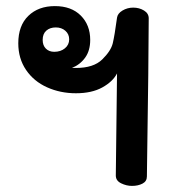

<svg xmlns="http://www.w3.org/2000/svg" viewBox="-20 -614 578 630"><path d="M468 -554Q468 -439 462 -35Q462 -19 447.5 -11.5Q433 -4 413 -4Q395 -4 377.5 -12.5Q360 -21 360 -38L364 -373Q350 -346 315.5 -327Q281 -308 229 -308Q178 -308 134.5 -327.5Q91 -347 65.5 -384.5Q40 -422 40 -472Q40 -530 73 -562Q106 -594 160 -594Q214 -594 245 -563Q276 -532 276 -483Q276 -448 259.5 -425Q243 -402 216 -391H229Q287 -391 315.5 -419Q344 -447 350 -472Q356 -497 364 -556Q366 -570 382 -579.5Q398 -589 417 -589Q437 -589 452.5 -579.5Q468 -570 468 -554ZM120 -483Q120 -465 130.5 -454.5Q141 -444 158 -444Q179 -444 193 -455.5Q207 -467 207 -485Q207 -502 194.5 -513Q182 -524 163 -524Q144 -524 132 -513.5Q120 -503 120 -483Z"/></svg>

Font: Mali SemiBold
Style: Regular
Weight: 600
Designer: Kitiyaporn Chalermlarp | Katatrad Aksorn Co.,Ltd.
Foundry: Cadson Demak Co.,Ltd.
Version: Version 1.000; ttfautohint (v1.6)